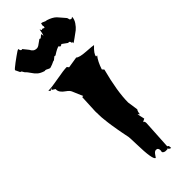

<svg xmlns="http://www.w3.org/2000/svg" viewBox="-386 -1068 1142 1142"><g transform="rotate(-45 185.0 -497.5)"><path d="M79.6 -818.8 73.7 -817.9Q46.9 -826.2 33.2 -838.4Q19.5 -850.6 7.8 -868.7Q-3.9 -886.7 -16.1 -897.9L-24.9 -913.1L-33.7 -917L-47.4 -945.8Q-47.4 -950.7 -12.7 -976.6Q22 -1002.4 44.4 -1017.1L54.7 -1022Q55.2 -1021 56.4 -1016.4Q57.6 -1011.7 58.3 -1010Q59.1 -1008.3 61.3 -1006.1Q63.5 -1003.9 66.9 -1003.9Q70.3 -1003.9 71.8 -1004.9L98.1 -972.2Q110.8 -945.8 135.3 -945.8Q144.5 -945.8 152.8 -951.2L186.5 -975.1L194.3 -972.2L214.4 -988.3L217.3 -971.2Q222.7 -986.3 227.5 -1014.6L233.9 -1002.4L241.7 -1005.9L254.9 -1000L258.3 -1008.8L255.9 -1016.1L258.8 -1033.2H263.2Q268.1 -1033.2 277.8 -1028.1Q287.6 -1022.9 293.5 -1022.9H295.9Q332.5 -1011.2 350.6 -993.2Q356.9 -986.8 369.6 -971.4Q382.3 -956.1 391.1 -946.3L396.5 -928.7L406.7 -924.8L417 -930.7Q417 -910.6 403.6 -890.6Q390.1 -870.6 376 -859.1Q361.8 -847.7 339.4 -832.3Q316.9 -816.9 312 -813L314.9 -822.8L307.1 -820.3Q307.1 -827.1 304.2 -832.5Q299.3 -840.8 291.5 -836.9L257.8 -861.3Q250 -855.5 245.6 -855.5Q240.2 -854.5 237.8 -863.8Q224.1 -863.8 184.6 -837.9L176.8 -839.4L157.2 -823.7Q153.8 -824.2 150.4 -822.8Q132.8 -813.5 111.8 -807.6H108.9Q104.5 -807.6 94.7 -813.2Q85 -818.8 79.6 -818.8ZM283.2 -170.4 272.5 14.6Q282.2 14.6 282.2 32.2V37.6Q266.1 34.2 263.2 20V26.9L251 27.3Q241.7 28.3 233.9 23.9Q226.1 19.5 226.1 14.2Q226.1 8.8 227.5 3.9H228Q228 -18.6 210.4 -18.6Q198.7 -18.6 188 -2.9Q177.2 12.7 175.8 14.6Q155.3 13.7 152.3 -126Q150.9 -180.2 149.4 -187.3Q147.9 -194.3 144.3 -213.1Q140.6 -231.9 139.4 -238.3Q138.2 -244.6 135 -262Q131.8 -279.3 130.9 -287.1L127 -310.5Q124.5 -326.2 123.5 -335.7Q122.6 -345.2 120.8 -359.6Q119.1 -374 118.2 -385.3Q116.7 -411.6 116.7 -435.5L122.1 -550.8H130.9L102.5 -617.7Q96.7 -630.9 77.6 -644Q43 -667.5 43.9 -692.4V-696.3L23.9 -709L29.3 -719.7L15.1 -709L6.3 -719.7Q38.1 -719.7 97.4 -731Q156.7 -742.2 183.6 -742.2L192.4 -731L263.2 -742.2Q275.9 -729 329.1 -725.6Q382.3 -722.2 390.6 -719.7Q351.1 -683.1 351.1 -663.1H360.4Q337.9 -636.2 320.8 -584.5L331.1 -573.2Q292.5 -426.8 292.5 -334.5L302.2 -267.6Q294.4 -257.8 292.5 -235.8L282.2 -245.6L292.5 -199.2L272.5 -189Q283.2 -189 283.2 -170.4Z"/></g></svg>

Font: Butcherman
Style: Regular
Weight: 400
Version: Version 001.003